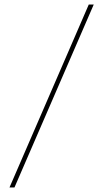

<svg xmlns="http://www.w3.org/2000/svg" viewBox="-20 -790 457 850"><path d="M22 40 373 -770H395L44 40Z"/></svg>

Font: M PLUS 2 Thin Thin
Style: Regular
Weight: 250
Version: Version 1.001